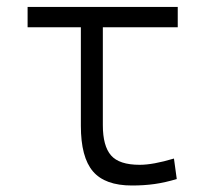

<svg xmlns="http://www.w3.org/2000/svg" viewBox="-20 -538 626 567"><path d="M369.6 9.8Q290 9.8 254.4 -32Q218.8 -73.7 218.8 -166.5V-457.5H61.5V-517.6H504.9V-457.5H283.7V-168.5Q283.7 -106.9 307.9 -79.1Q332 -51.3 392.6 -51.3Q432.1 -51.3 493.7 -69.8L502 -9.3Q467.8 1 436.8 5.4Q405.8 9.8 369.6 9.8Z"/></svg>

Font: Cascadia Code NF Light
Style: Regular
Weight: 300
Monospace: yes
Designer: Aaron Bell
Foundry: Saja Typeworks
Version: Version 2404.023; ttfautohint (v1.8.4)